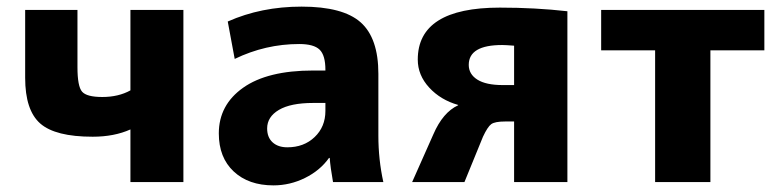

<svg xmlns="http://www.w3.org/2000/svg" viewBox="-20 -550 2365 580"><path d="M374 -159Q325 -137 260 -137Q147 -137 101.5 -177Q56 -217 56 -315V-520H214V-347Q214 -289 228 -273Q242 -257 289 -257Q338 -257 374 -277V-520H534V0H374Z M891 -530Q1016 -530 1069.5 -482.5Q1123 -435 1123 -327V-140Q1123 -68 1138 0H986Q978 -45 976 -73H974Q947 -35 901.5 -12.5Q856 10 806 10Q731 10 686 -32Q641 -74 641 -147Q641 -233 714.5 -285Q788 -337 926 -337H963V-339Q963 -383 945.5 -400Q928 -417 884 -417Q782 -417 689 -372L668 -485Q769 -530 891 -530ZM787 -162Q787 -135 803.5 -120Q820 -105 848 -105Q898 -105 930.5 -136Q963 -167 963 -215V-239H926Q858 -239 822.5 -218Q787 -197 787 -162Z M1364 -232V-233Q1311 -248 1276.5 -285.5Q1242 -323 1242 -370Q1242 -527 1490 -527Q1597 -527 1694 -516V0H1533V-183H1506Q1475 -183 1464 -175Q1453 -167 1439 -137L1383 0H1225L1289 -144Q1318 -211 1364 -232ZM1533 -293V-412Q1507 -414 1497 -414Q1396 -414 1396 -354Q1396 -326 1422 -309.5Q1448 -293 1499 -293Z M2289 -398H2126V0H1959V-398H1796V-520H2289Z"/></svg>

Font: M PLUS 1p ExtraBold
Style: Regular
Weight: 800
Version: Version 1.062